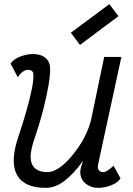

<svg xmlns="http://www.w3.org/2000/svg" viewBox="-20 -893 640 927"><path d="M66 -520 31 -586Q45 -607 76.5 -619.5Q108 -632 140 -632Q178 -632 200 -613Q222 -594 222 -562Q223 -534 214.5 -483Q206 -432 189 -365Q172 -298 145 -219Q117 -137 135 -99.5Q153 -62 209 -62Q232 -62 258.5 -78Q285 -94 310.5 -121.5Q336 -149 359 -182.5Q382 -216 398.5 -253Q415 -290 422 -325L483 -618H566L454 -101Q454 -97 453 -92Q452 -87 452 -83Q454 -73 461 -67.5Q468 -62 478 -62Q487 -62 498 -68.5Q509 -75 528 -93L562 -32Q549 -11 517 1.5Q485 14 453 14Q426 14 403.5 0.5Q381 -13 372 -36Q363 -59 372 -88L381 -117Q338 -56 293 -21Q248 14 201 14Q97 14 62.5 -47.5Q28 -109 67 -228Q90 -296 107 -356Q124 -416 133.5 -462Q143 -508 141 -535Q141 -545 133.5 -550.5Q126 -556 115 -556Q103 -556 90 -546.5Q77 -537 66 -520ZM366 -676 322 -735 508 -873 552 -815Z"/></svg>

Font: Victor Mono Thin Medium
Style: Italic
Weight: 500
Italic angle: -12°
Monospace: yes
Version: Version 1.561;gftools[0.9.30]